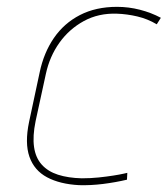

<svg xmlns="http://www.w3.org/2000/svg" viewBox="-20 -530 490 561"><path d="M438 -459 450 -478Q422 -493 389 -501.5Q356 -510 322 -510Q260 -510 213.5 -486Q167 -462 137.5 -419Q108 -376 96 -319L65 -174Q52 -112 66 -72Q80 -32 117.5 -12Q155 8 211 11Q245 12 281 7.5Q317 3 351 -5L352 -25Q352 -25 341 -22.5Q330 -20 311 -17Q292 -14 268.5 -11.5Q245 -9 219 -9Q179 -10 149.5 -19.5Q120 -29 102 -49Q84 -69 79.5 -100.5Q75 -132 84 -176L114 -314Q125 -365 153.5 -405Q182 -445 225 -468.5Q268 -492 322 -490Q351 -489 381 -482Q411 -475 438 -459Z"/></svg>

Font: Advent Pro Thin
Style: Italic
Weight: 250
Italic angle: -12°
Version: Version 3.000